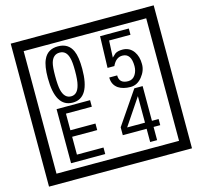

<svg xmlns="http://www.w3.org/2000/svg" viewBox="-141 -1116 1436 1362"><g transform="rotate(-15 577.5 -435.0)"><path d="M1103 90H53V-960H1103ZM1028 15V-885H128V15ZM497 -656Q497 -442 371 -442Q244 -442 244 -656Q244 -744 265 -789Q294 -855 371 -855Q448 -855 477 -789Q497 -745 497 -656ZM444 -656Q444 -723 435 -752Q420 -809 371 -809Q322 -809 306 -752Q298 -723 298 -656Q298 -587 306 -553Q322 -488 371 -488Q419 -488 435 -554Q444 -587 444 -656ZM915 -580Q916 -531 880.5 -487Q845 -443 796 -443Q741 -443 706 -466Q666 -494 666 -547H724Q724 -487 790 -487Q824 -487 843 -517Q860 -544 860 -579Q860 -673 795 -673Q748 -673 722 -616H672L679 -847H890V-801H733L727 -677Q740 -689 753 -701Q772 -714 807 -714Q859 -714 889 -672Q915 -635 915 -580ZM498 -30H247V-427H493V-379H303V-257H487V-209H303V-78H498ZM928 -127H879V-30H828V-127H653V-185L818 -427H879V-172H928ZM828 -172V-367L697 -172Z"/></g></svg>

Font: Unicode BMP Fallback SIL
Style: Regular
Weight: 400
Foundry: NRSI, SIL International
Version: Version 5.1 Based on Unicode 5.1